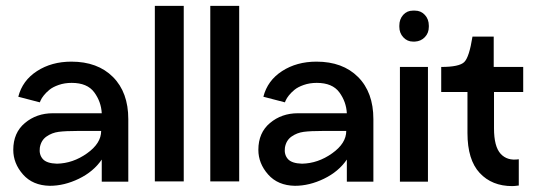

<svg xmlns="http://www.w3.org/2000/svg" viewBox="-20 -616 1844 651"><path d="M222 -407Q311 -407 363 -355Q415 -303 415 -212V0H325V-75Q297 -34 247.5 -10Q198 14 149 14Q91 13 58 -24.5Q25 -62 25 -108Q25 -166 64.5 -199Q104 -232 159 -232H325Q323 -271 299.5 -303Q276 -335 223 -335Q199 -335 179 -328Q159 -321 147.5 -311.5Q136 -302 128.5 -292.5Q121 -283 118 -276L115 -269L42 -288Q56 -343 105.5 -375Q155 -407 222 -407ZM173 -61Q227 -62 275 -96Q323 -130 323 -172H243Q202 -172 179 -169Q156 -166 137.5 -153Q119 -140 115 -115Q112 -92 125 -77Q138 -62 173 -61Z M505 -1V-596H603V-1Z M693 -1V-596H791V-1Z M1053 -407Q1142 -407 1194 -355Q1246 -303 1246 -212V0H1156V-75Q1128 -34 1078.5 -10Q1029 14 980 14Q922 13 889 -24.5Q856 -62 856 -108Q856 -166 895.5 -199Q935 -232 990 -232H1156Q1154 -271 1130.5 -303Q1107 -335 1054 -335Q1030 -335 1010 -328Q990 -321 978.5 -311.5Q967 -302 959.5 -292.5Q952 -283 949 -276L946 -269L873 -288Q887 -343 936.5 -375Q986 -407 1053 -407ZM1004 -61Q1058 -62 1106 -96Q1154 -130 1154 -172H1074Q1033 -172 1010 -169Q987 -166 968.5 -153Q950 -140 946 -115Q943 -92 956 -77Q969 -62 1004 -61Z M1380 -475Q1361 -475 1347.5 -489.5Q1334 -504 1334 -525V-529Q1334 -551 1347 -565.5Q1360 -580 1380 -580H1387Q1407 -580 1420.5 -565.5Q1434 -551 1434 -529V-525Q1434 -504 1420.5 -490Q1407 -476 1387 -475ZM1336 0V-389H1431V0Z M1754 -389V-304H1655V-181Q1655 -119 1677.5 -94.5Q1700 -70 1739 -76V13Q1723 15 1717 15Q1648 15 1606.5 -29.5Q1565 -74 1565 -165V-304H1476V-389Q1537 -389 1554 -405.5Q1571 -422 1582 -492H1654V-389Z"/></svg>

Font: MB Grotesk
Style: Regular
Weight: 400
Designer: Nawras Khrais
Foundry: Nawras Khrais
Version: Version 1.000;PS 001.000;hotconv 1.0.88;makeotf.lib2.5.64775